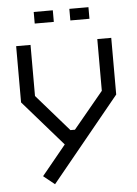

<svg xmlns="http://www.w3.org/2000/svg" viewBox="-56 -672 635 891"><g transform="rotate(-5 261.5 -226.5)"><path d="M164 176 112 134 225 -4 40 -216V-478H107V-240L257 -68H278L418 -237V-478H483V-214ZM135 -629H224V-575H135ZM301 -575V-629H390V-575Z"/></g></svg>

Font: Turret Road Medium
Style: Regular
Weight: 500
Designer: Noponies
Foundry: Noponies
Version: Version 1.001; ttfautohint (v1.8)